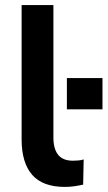

<svg xmlns="http://www.w3.org/2000/svg" viewBox="-20 -725 423 755"><path d="M235 10Q148 10 106.5 -37.5Q65 -85 65 -177V-705H190V-183Q190 -154 198.5 -133.5Q207 -113 224 -103Q241 -93 266 -93Q277 -93 288 -94Q299 -95 309 -98L307 1Q289 5 271.5 7.5Q254 10 235 10ZM243 -295V-418H383V-295Z"/></svg>

Font: Nunito Sans 12pt ExtraLight 12pt
Style: Bold
Weight: 700
Version: Version 3.101;gftools[0.9.27]